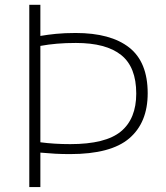

<svg xmlns="http://www.w3.org/2000/svg" viewBox="-20 -760 676 780"><path d="M99 0V-740.5H144V-614Q172.5 -619 207.2 -622.5Q242 -626 287.5 -626Q429.5 -626 504.8 -567Q580 -508 580 -381Q580 -262 505.2 -198Q430.5 -134 264.5 -134Q232.5 -134 204.5 -135.5Q176.5 -137 144 -140V0ZM265.5 -174.5Q409 -174.5 471.2 -226Q533.5 -277.5 533.5 -380Q533.5 -487.5 472.2 -536.5Q411 -585.5 288.5 -585.5Q246.5 -585.5 211.5 -582.5Q176.5 -579.5 144 -573.5V-182Q200.5 -174.5 265.5 -174.5Z"/></svg>

Font: Encode Sans Semi Expanded ExtraLight
Style: Regular
Weight: 200
Width: 6
Designer: Multiple Designers
Foundry: Impallari Type
Version: Version 3.000; ttfautohint (v1.8.3) -l 8 -r 50 -G 200 -x 14 